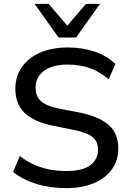

<svg xmlns="http://www.w3.org/2000/svg" viewBox="-20 -958 673 987"><path d="M321 9Q236 9 167 -12.5Q98 -34 47 -74L82 -156Q116 -130 152.5 -113Q189 -96 230.5 -87.5Q272 -79 321 -79Q405 -79 444.5 -109Q484 -139 484 -188Q484 -230 456.5 -253Q429 -276 360 -290L251 -312Q154 -332 106.5 -377.5Q59 -423 59 -502Q59 -566 93 -614Q127 -662 187.5 -688Q248 -714 329 -714Q404 -714 467 -692.5Q530 -671 573 -629L539 -550Q494 -589 443 -607.5Q392 -626 327 -626Q250 -626 206.5 -594Q163 -562 163 -507Q163 -463 190.5 -438Q218 -413 282 -400L391 -379Q492 -358 540 -314.5Q588 -271 588 -195Q588 -134 555.5 -88Q523 -42 463 -16.5Q403 9 321 9ZM281 -765 158 -938H230L326 -826L422 -938H494L371 -765Z"/></svg>

Font: Mulish ExtraLight SemiBold
Style: Regular
Weight: 600
Version: Version 3.603